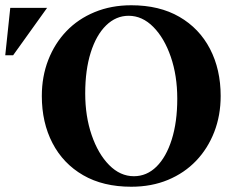

<svg xmlns="http://www.w3.org/2000/svg" viewBox="-119 -700 899 730"><path d="M380 10Q273 10 197 -34Q121 -78 80.5 -156Q40 -234 40 -335Q40 -409 64.5 -472Q89 -535 133.5 -581.5Q178 -628 241 -654Q304 -680 380 -680Q487 -680 563 -636Q639 -592 679.5 -514Q720 -436 720 -335Q720 -261 695.5 -198Q671 -135 626.5 -88.5Q582 -42 519.5 -16Q457 10 380 10ZM390 -30Q439 -30 476 -66.5Q513 -103 534 -169.5Q555 -236 555 -325Q555 -412 530.5 -483.5Q506 -555 464 -597.5Q422 -640 370 -640Q322 -640 284.5 -603.5Q247 -567 226 -500.5Q205 -434 205 -345Q205 -258 229.5 -186.5Q254 -115 296 -72.5Q338 -30 390 -30ZM-99 -490 -80 -670H60L-69 -490Z"/></svg>

Font: Brygada 1918
Style: Regular
Weight: 400
Designer: Mateusz Machalski | Borys Kosmynka | Przemek Hoffer
Foundry: NIEPODLEGLA 2018
Version: Version 3.006